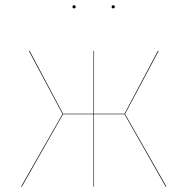

<svg xmlns="http://www.w3.org/2000/svg" viewBox="-20 -711 714 731"><path d="M456 -277 614 0H611L454 -276H338V0H336V-276H220L63 0H60L218 -277L90 -517H93L220 -278H336V-517H338V-278H454L581 -517H584ZM268 -685Q268 -679 262 -679Q256 -679 256 -685Q256 -691 262 -691Q268 -691 268 -685ZM417 -685Q417 -679 411 -679Q405 -679 405 -685Q405 -691 411 -691Q417 -691 417 -685Z"/></svg>

Font: FiraGO Two
Style: Regular
Weight: 100
Designer: bBox Type
Foundry: bBox Type GmbH
Version: Version 1.001